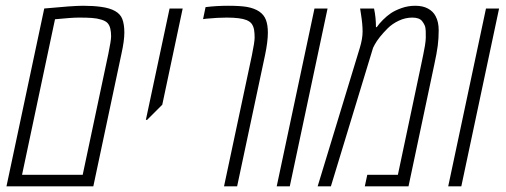

<svg xmlns="http://www.w3.org/2000/svg" viewBox="-20 -660 1791 680"><path d="M136.7 -629.9Q238.3 -639.6 274.4 -639.6Q310.5 -639.6 337.9 -635.7Q399.9 -627.4 413.1 -592.8Q420.4 -573.7 420.4 -544.7Q420.4 -515.6 410.2 -469.7L310.5 0H2.9ZM363.8 -469.7Q373.5 -516.6 373.5 -531.5Q373.5 -546.4 370.8 -558.1Q368.2 -569.8 361.6 -577.6Q355 -585.4 339.4 -590.3Q323.7 -595.2 305.7 -596.4Q287.6 -597.7 260.5 -597.7Q233.4 -597.7 174.8 -591.8L58.1 -41H272.9Z M554.7 -289.1 501 -235.4H496.6L580.6 -629.9H627Z M708 -634.8Q746.6 -639.6 787.8 -639.6Q829.1 -639.6 853.5 -635.7Q908.2 -626 921.9 -589.4Q928.7 -571.3 928.7 -544.4Q928.7 -512.2 918.5 -463.9L819.8 0H773.4L872.1 -463.9Q881.8 -511.2 881.8 -526.9Q881.8 -542.5 879.9 -554.2Q877.9 -565.9 872.1 -574.7Q866.2 -583.5 853 -588.9Q831.5 -597.7 782.7 -597.7Q751 -597.7 710.9 -593.8L699.2 -592.3Z M1006.3 0H960L1093.8 -629.9H1140.1Z M1311.5 -564H1314.5Q1322.3 -575.7 1336.2 -589.6Q1350.1 -603.5 1364.5 -613.3Q1378.9 -623 1401.9 -631.3Q1424.8 -639.6 1451.2 -639.6Q1477.5 -639.6 1495.8 -629.6Q1514.2 -619.6 1522.9 -602.5Q1533.7 -582.5 1533.7 -553Q1533.7 -523.4 1530.3 -497.6Q1526.9 -471.7 1518.1 -431.2L1426.8 0H1272L1280.8 -41H1389.2L1471.7 -431.2Q1476.1 -452.6 1479 -466.3Q1481.9 -480 1484.9 -497.6Q1487.8 -515.1 1488 -526.4Q1488.3 -537.6 1487.8 -550.3Q1487.3 -563 1483.9 -570.6Q1480.5 -578.1 1475.1 -585Q1465.3 -597.7 1440.4 -597.7Q1415.5 -597.7 1392.3 -586.7Q1369.1 -575.7 1353 -559.6Q1320.8 -527.3 1307.1 -502L1301.3 -490.7L1151.9 0H1105L1254.4 -490.7Q1264.2 -522.9 1264.2 -548.3Q1264.2 -573.7 1258.8 -607.9L1255.4 -629.9H1304.7Q1311.5 -598.6 1311.5 -564Z M1613.8 0H1567.4L1701.2 -629.9H1747.6Z"/></svg>

Font: Open Sans Hebrew Condensed Light
Style: Italic
Weight: 300
Width: 3
Italic angle: -12°
Foundry: Ascender Corporation, Yanek Iontef
Version: Version 2.001;PS 002.001;hotconv 1.0.70;makeotf.lib2.5.58329